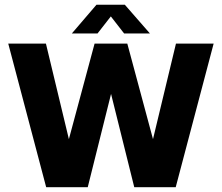

<svg xmlns="http://www.w3.org/2000/svg" viewBox="-20 -776 920 796"><path d="M277.8 -637.2H384.3L439.5 -708L494.6 -637.2H601.6L497.6 -756.3H379.9ZM171.4 0H343.8L440.4 -386.7L536.6 0H708.5L865.7 -595.2H709.5L614.3 -199.2L507.8 -595.2H372.1L265.6 -199.2L170.4 -595.2H14.2Z"/></svg>

Font: Now Black
Style: Regular
Weight: 400
Designer: Alfredo Marco Pradil
Foundry: Alfredo Marco Pradil
Version: Version 1.200;hotconv 1.0.109;makeotfexe 2.5.65596